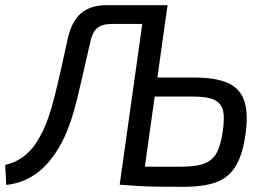

<svg xmlns="http://www.w3.org/2000/svg" viewBox="-29 -710 1021 738"><path d="M601 -690 591 -618H403Q364 -618 345 -602.5Q326 -587 317 -544Q302 -478 290 -425.5Q278 -373 267.5 -330Q257 -287 245.5 -252Q234 -217 220 -186Q206 -155 187 -126Q163 -89 134.5 -62.5Q106 -36 71.5 -20Q37 -4 -5 1L-9 -76Q16 -82 37 -93Q58 -104 75.5 -120Q93 -136 107 -156Q124 -182 136.5 -208Q149 -234 159.5 -265.5Q170 -297 180.5 -338.5Q191 -380 203.5 -435Q216 -490 232 -564Q247 -629 283 -659.5Q319 -690 380 -690ZM615 -690 518 0H431L528 -690ZM716 -412Q799 -412 846 -391.5Q893 -371 909.5 -323.5Q926 -276 915 -196Q904 -116 877 -71.5Q850 -27 802 -9.5Q754 8 678 8Q620 8 579 7.5Q538 7 504 5Q470 3 432 0L453 -72Q463 -71 483.5 -70.5Q504 -70 531.5 -69.5Q559 -69 590.5 -69Q622 -69 655 -69Q701 -69 731.5 -74.5Q762 -80 781 -95Q800 -110 810.5 -136.5Q821 -163 827 -205Q835 -255 828.5 -284Q822 -313 795 -326Q768 -339 711 -339H492L502 -412Z"/></svg>

Font: Exo 2
Style: Italic
Weight: 400
Italic angle: -8°
Designer: Natanael Gama
Foundry: Natanael Gama
Version: Version 2.010